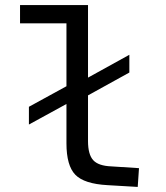

<svg xmlns="http://www.w3.org/2000/svg" viewBox="-20 -730 654 757"><path d="M242 -320 94 -239V-309L242 -390V-638H59V-710H327V-424L490 -514V-444L327 -354V-174Q327 -121 347.5 -98.5Q368 -76 419 -74L528 -67L523 7L404 0Q312 -5 277 -41Q242 -77 242 -165Z"/></svg>

Font: Intel One Mono
Style: Regular
Weight: 400
Monospace: yes
Designer: Fred Shallcrass
Foundry: Frere-Jones Type LLC
Version: Version 1.400;hotconv 1.1.0;makeotfexe 2.6.0;FJTRelease1.4